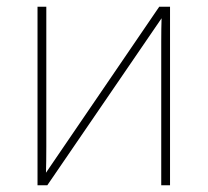

<svg xmlns="http://www.w3.org/2000/svg" viewBox="-20 -548 614 568"><path d="M117 -114Q117 -68 116 -37L451 -528H483V0H457V-426Q457 -465 458 -494L120 0H91V-528H117Z"/></svg>

Font: Noto Sans UI Thin
Style: Regular
Weight: 250
Designer: Monotype Design Team
Foundry: Monotype Imaging Inc.
Version: Version 1.001